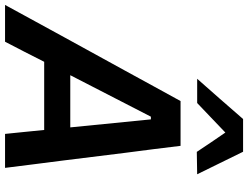

<svg xmlns="http://www.w3.org/2000/svg" viewBox="-162 -874 1007 780"><g transform="rotate(90 342.0 -483.5)"><path d="M-28.5 0Q3 -58 38 -121.8Q73 -185.5 104.5 -243.5L238.5 -487.5Q273 -550.5 302.2 -604Q331.5 -657.5 362 -713H544Q550.5 -658.5 557.2 -605.5Q564 -552.5 572.5 -487L603 -240.5Q610.5 -182.5 618.5 -119.5Q626.5 -56.5 633.5 0H495.5Q491.5 -38.5 487.5 -78.8Q483.5 -119 479.5 -159H202.5Q182.5 -119 161.8 -78.8Q141 -38.5 121 0ZM425.5 -592.5 257 -265H469L436.5 -592.5ZM568.5 -779Q549.5 -807.5 529.8 -836.8Q510 -866 490 -895Q459.5 -866 429.8 -837.5Q400 -809 370 -780.5H271.5Q313.5 -827.5 353.5 -873.5Q393.5 -919.5 435 -967H568Q591 -920 614 -873.2Q637 -826.5 659.5 -780.5Z"/></g></svg>

Font: Commissioner SemiBold
Style: Italic
Weight: 600
Italic angle: -12°
Designer: Kostas Bartsokas
Foundry: Kostas Bartsokas
Version: Version 1.000; ttfautohint (v1.8.3)